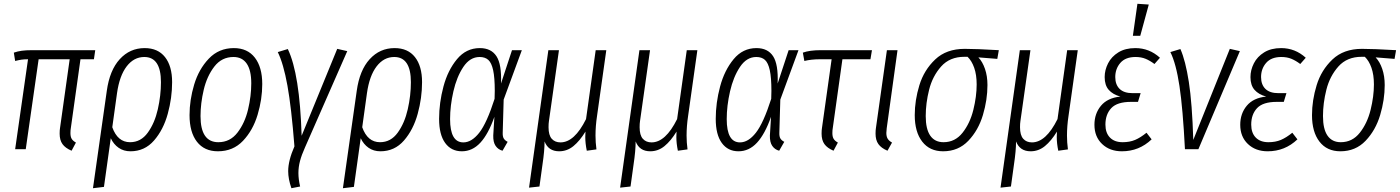

<svg xmlns="http://www.w3.org/2000/svg" viewBox="-20 -788 7393 1014"><path d="M354 -111Q352 -101 352 -85Q352 -66 358.5 -55Q365 -44 381 -35L358 8Q325 -6 310 -27Q295 -48 295 -82Q295 -101 297 -112L348 -475H184L116 0H60L128 -475Q108 -475 94 -473Q80 -471 60 -466L53 -510Q73 -517 95 -520Q117 -523 149 -523H483L476 -475H405Z M889 -354Q889 -271 866 -187Q843 -103 793.5 -46Q744 11 669 11Q633 11 606.5 -7.5Q580 -26 565 -58L529 199L471 206L544 -308Q559 -417 612.5 -475.5Q666 -534 744 -534Q814 -534 851.5 -486.5Q889 -439 889 -354ZM830 -354Q830 -487 742 -487Q687 -487 649 -437.5Q611 -388 598 -296L573 -116Q601 -37 667 -37Q724 -37 760.5 -87.5Q797 -138 813.5 -211Q830 -284 830 -354Z M981 -180Q981 -260 1005.5 -341.5Q1030 -423 1083 -478.5Q1136 -534 1215 -534Q1287 -534 1326 -483.5Q1365 -433 1365 -344Q1365 -264 1340.5 -182Q1316 -100 1263.5 -44.5Q1211 11 1131 11Q1059 11 1020 -39.5Q981 -90 981 -180ZM1307 -348Q1307 -417 1283 -452Q1259 -487 1213 -487Q1151 -487 1112 -436.5Q1073 -386 1056 -314Q1039 -242 1039 -175Q1039 -37 1133 -37Q1195 -37 1234 -87.5Q1273 -138 1290 -209.5Q1307 -281 1307 -348Z M1573 -71 1761 -530 1814 -518 1591 -10Q1573 30 1564.5 62Q1556 94 1556 126Q1556 158 1565 197L1519 206Q1502 157 1502 116Q1502 60 1535 -15Q1519 -220 1498 -336Q1477 -452 1447 -513L1500 -529Q1563 -398 1573 -71Z M2209 -354Q2209 -271 2186 -187Q2163 -103 2113.5 -46Q2064 11 1989 11Q1953 11 1926.5 -7.5Q1900 -26 1885 -58L1849 199L1791 206L1864 -308Q1879 -417 1932.5 -475.5Q1986 -534 2064 -534Q2134 -534 2171.5 -486.5Q2209 -439 2209 -354ZM2150 -354Q2150 -487 2062 -487Q2007 -487 1969 -437.5Q1931 -388 1918 -296L1893 -116Q1921 -37 1987 -37Q2044 -37 2080.5 -87.5Q2117 -138 2133.5 -211Q2150 -284 2150 -354Z M2626 -347 2684 -523H2736L2640 -262L2635 -89Q2634 -67 2640.5 -56.5Q2647 -46 2661 -39L2634 8Q2611 2 2597.5 -17.5Q2584 -37 2585 -73L2591 -171Q2559 -80 2517 -34.5Q2475 11 2419 11Q2363 11 2331 -33Q2299 -77 2299 -160Q2299 -245 2322 -331Q2345 -417 2393.5 -475.5Q2442 -534 2514 -534Q2574 -534 2602 -491Q2630 -448 2626 -347ZM2357 -159Q2357 -36 2427 -36Q2471 -36 2511 -87Q2551 -138 2592 -266L2593 -308Q2593 -378 2584.5 -417Q2576 -456 2559 -471.5Q2542 -487 2513 -487Q2462 -487 2427 -434.5Q2392 -382 2374.5 -305.5Q2357 -229 2357 -159Z M3125 -72Q3125 -36 3130 1L3079 8Q3071 -31 3071 -64Q3071 -83 3072 -93Q3042 -44 3008.5 -16.5Q2975 11 2933 11Q2876 11 2856 -41Q2856 8 2845 81L2829 197L2774 203L2876 -523H2932L2879 -148Q2877 -136 2877 -116Q2877 -74 2894 -55Q2911 -36 2940 -36Q3014 -36 3075 -159L3126 -523H3182L3133 -175Q3125 -122 3125 -72Z M3606 -72Q3606 -36 3611 1L3560 8Q3552 -31 3552 -64Q3552 -83 3553 -93Q3523 -44 3489.5 -16.5Q3456 11 3414 11Q3357 11 3337 -41Q3337 8 3326 81L3310 197L3255 203L3357 -523H3413L3360 -148Q3358 -136 3358 -116Q3358 -74 3375 -55Q3392 -36 3421 -36Q3495 -36 3556 -159L3607 -523H3663L3614 -175Q3606 -122 3606 -72Z M4087 -347 4145 -523H4197L4101 -262L4096 -89Q4095 -67 4101.5 -56.5Q4108 -46 4122 -39L4095 8Q4072 2 4058.5 -17.5Q4045 -37 4046 -73L4052 -171Q4020 -80 3978 -34.5Q3936 11 3880 11Q3824 11 3792 -33Q3760 -77 3760 -160Q3760 -245 3783 -331Q3806 -417 3854.5 -475.5Q3903 -534 3975 -534Q4035 -534 4063 -491Q4091 -448 4087 -347ZM3818 -159Q3818 -36 3888 -36Q3932 -36 3972 -87Q4012 -138 4053 -266L4054 -308Q4054 -378 4045.5 -417Q4037 -456 4020 -471.5Q4003 -487 3974 -487Q3923 -487 3888 -434.5Q3853 -382 3835.5 -305.5Q3818 -229 3818 -159Z M4378 -111Q4376 -101 4376 -85Q4376 -66 4382.5 -55Q4389 -44 4405 -35L4382 8Q4349 -6 4334 -27Q4319 -48 4319 -82Q4319 -101 4321 -112L4372 -475H4309Q4265 -475 4228 -466L4220 -510Q4256 -523 4314 -523H4585L4577 -475H4429Z M4663 -111Q4661 -91 4661 -86Q4661 -67 4668 -55.5Q4675 -44 4691 -35L4667 8Q4634 -6 4619 -27Q4604 -48 4604 -82Q4604 -101 4606 -112L4664 -523H4720Z M4811 -180Q4811 -258 4835.5 -338Q4860 -418 4919 -474Q4978 -530 5075 -530Q5136 -530 5255 -523L5247 -477L5147 -485Q5169 -462 5182 -424Q5195 -386 5195 -339Q5195 -261 5171 -180.5Q5147 -100 5094 -44.5Q5041 11 4961 11Q4890 11 4850.5 -40Q4811 -91 4811 -180ZM5138 -342Q5138 -393 5125 -430Q5112 -467 5090 -488H5073Q4996 -488 4950.5 -437Q4905 -386 4887 -314.5Q4869 -243 4869 -175Q4869 -106 4893 -71.5Q4917 -37 4963 -37Q5024 -37 5063.5 -87Q5103 -137 5120.5 -208Q5138 -279 5138 -342Z M5615 -72Q5615 -36 5620 1L5569 8Q5561 -31 5561 -64Q5561 -83 5562 -93Q5532 -44 5498.5 -16.5Q5465 11 5423 11Q5366 11 5346 -41Q5346 8 5335 81L5319 197L5264 203L5366 -523H5422L5369 -148Q5367 -136 5367 -116Q5367 -74 5384 -55Q5401 -36 5430 -36Q5504 -36 5565 -159L5616 -523H5672L5623 -175Q5615 -122 5615 -72Z M5760 -129Q5760 -188 5794.5 -229.5Q5829 -271 5897 -278Q5857 -289 5835.5 -313.5Q5814 -338 5814 -381Q5814 -418 5832 -453.5Q5850 -489 5886.5 -511.5Q5923 -534 5976 -534Q6050 -534 6106 -483L6077 -450Q6053 -468 6030 -477.5Q6007 -487 5977 -487Q5924 -487 5897 -456Q5870 -425 5870 -381Q5870 -341 5893 -318.5Q5916 -296 5962 -296H6004L5990 -250H5953Q5880 -250 5849 -217Q5818 -184 5818 -130Q5818 -86 5842 -61.5Q5866 -37 5909 -37Q5946 -37 5974.5 -49Q6003 -61 6035 -87L6062 -52Q5996 11 5905 11Q5841 11 5800.5 -27.5Q5760 -66 5760 -129ZM5987 -768 6047 -764 6002 -599H5963Z M6282 -49 6475 -530 6528 -518 6309 0H6238Q6227 -215 6209 -334Q6191 -453 6161 -513L6214 -529Q6241 -468 6258.5 -355.5Q6276 -243 6282 -49Z M6530 -129Q6530 -188 6564.5 -229.5Q6599 -271 6667 -278Q6627 -289 6605.5 -313.5Q6584 -338 6584 -381Q6584 -418 6602 -453.5Q6620 -489 6656.5 -511.5Q6693 -534 6746 -534Q6820 -534 6876 -483L6847 -450Q6823 -468 6800 -477.5Q6777 -487 6747 -487Q6694 -487 6667 -456Q6640 -425 6640 -381Q6640 -341 6663 -318.5Q6686 -296 6732 -296H6774L6760 -250H6723Q6650 -250 6619 -217Q6588 -184 6588 -130Q6588 -86 6612 -61.5Q6636 -37 6679 -37Q6716 -37 6744.5 -49Q6773 -61 6805 -87L6832 -52Q6766 11 6675 11Q6611 11 6570.5 -27.5Q6530 -66 6530 -129Z M6909 -180Q6909 -258 6933.5 -338Q6958 -418 7017 -474Q7076 -530 7173 -530Q7234 -530 7353 -523L7345 -477L7245 -485Q7267 -462 7280 -424Q7293 -386 7293 -339Q7293 -261 7269 -180.5Q7245 -100 7192 -44.5Q7139 11 7059 11Q6988 11 6948.5 -40Q6909 -91 6909 -180ZM7236 -342Q7236 -393 7223 -430Q7210 -467 7188 -488H7171Q7094 -488 7048.5 -437Q7003 -386 6985 -314.5Q6967 -243 6967 -175Q6967 -106 6991 -71.5Q7015 -37 7061 -37Q7122 -37 7161.5 -87Q7201 -137 7218.5 -208Q7236 -279 7236 -342Z"/></svg>

Font: Fira Sans Extra Condensed Light
Style: Italic
Weight: 300
Width: 3
Italic angle: -8°
Designer: Carrois Corporate & Edenspiekermann AG
Foundry: Carrois Corporate GbR & Edenspiekermann AG
Version: Version 4.203